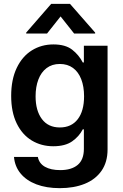

<svg xmlns="http://www.w3.org/2000/svg" viewBox="-20 -768 639 998"><path d="M52.7 47.9H176.8Q183.1 81.5 213.6 98.9Q244.1 116.2 293 116.2Q351.1 116.2 383.5 89.4Q416 62.5 416 5.9V-95.7H410.2Q391.6 -59.1 355.2 -33.4Q318.8 -7.8 256.8 -7.8Q194.8 -7.8 145 -37.8Q95.2 -67.9 66.7 -126.7Q38.1 -185.5 38.1 -269.5Q38.1 -354.5 66.9 -414.8Q95.7 -475.1 145.5 -506.1Q195.3 -537.1 257.8 -537.1Q319.8 -537.1 355 -509.8Q390.1 -482.4 410.2 -443.4H416V-530.3H539.1V8.8Q539.1 74.7 507.6 119.9Q476.1 165 420.2 187.5Q364.3 210 291 210Q221.2 210 169.2 190.2Q117.2 170.4 87.2 134Q57.1 97.7 52.7 47.9ZM417 -267.6Q417 -317.9 402.3 -356Q387.7 -394 359.4 -414.8Q331.1 -435.5 291 -435.5Q250.5 -435.5 222.2 -414.1Q193.8 -392.6 179.4 -354.5Q165 -316.4 165 -267.6Q165 -192.9 197.8 -149.2Q230.5 -105.5 291 -105.5Q351.1 -105.5 384 -148.2Q417 -190.9 417 -267.6ZM294.9 -682.6 224.6 -593.8H116.2V-598.6L246.1 -748H343.8L474.6 -598.6V-593.8H365.2Z"/></svg>

Font: Pretendard SemiBold
Style: Regular
Weight: 600
Designer: Base glyphs from Inter by Rasmus Andersson; Hangeul glyphs from Noto Sans CJK(Source Han Sans) by Jang Soo-young and Kan
Foundry: Kil Hyung-jin
Version: Version 1.309